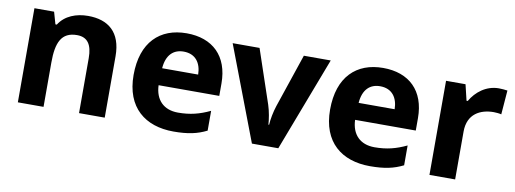

<svg xmlns="http://www.w3.org/2000/svg" viewBox="-51 -822 2943 1097"><g transform="rotate(10 1421.0 -273.0)"><path d="M388 -556C320 -556 255 -532 220 -476H212L192 -546H78V0H227V-257C227 -373 254 -437 345 -437C406 -437 433 -397 433 -319V0H582V-356C582 -496 505 -556 388 -556Z M960 -556C806 -556 702 -460 702 -269C702 -80 818 10 982 10C1066 10 1120 -2 1174 -29V-144C1113 -115 1059 -101 989 -101C905 -101 856 -152 853 -236H1205V-308C1205 -467 1111 -556 960 -556ZM961 -450C1031 -450 1064 -401 1065 -335H856C862 -414 903 -450 961 -450Z M1436 0H1589L1797 -546H1641L1536 -235C1524 -198 1516 -157 1514 -123H1510C1508 -155 1501 -198 1489 -235L1384 -546H1228Z M2100 -556C1946 -556 1842 -460 1842 -269C1842 -80 1958 10 2122 10C2206 10 2260 -2 2314 -29V-144C2253 -115 2199 -101 2129 -101C2045 -101 1996 -152 1993 -236H2345V-308C2345 -467 2251 -556 2100 -556ZM2101 -450C2171 -450 2204 -401 2205 -335H1996C2002 -414 2043 -450 2101 -450Z M2771 -556C2698 -556 2640 -510 2608 -454H2601L2579 -546H2466V0H2615V-278C2615 -381 2689 -417 2766 -417C2779 -417 2800 -415 2810 -412L2821 -552C2809 -554 2786 -556 2771 -556Z"/></g></svg>

Font: Noto Sans Arabic UI
Style: Bold
Weight: 700
Designer: Monotype Design Team, Nadine Chahine and Nizar Qandah
Foundry: Monotype Imaging Inc.
Version: Version 2.010